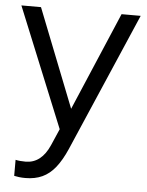

<svg xmlns="http://www.w3.org/2000/svg" viewBox="-52 -544 614 800"><g transform="rotate(5 255.0 -143.5)"><path d="M84 214Q70 214 57.5 212.5Q45 211 37 209V142Q54 146 79 146Q145 146 179 68L209 -1L5 -501H87L249 -90L424 -501H504L254 78Q233 126 209 156Q185 186 154.5 200Q124 214 84 214Z"/></g></svg>

Font: Red Hat Display
Style: Regular
Weight: 300
Designer: Pentagram, MCKL
Foundry: Pentagram, MCKL
Version: Version 1.023